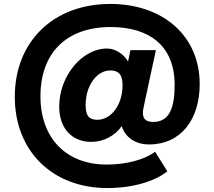

<svg xmlns="http://www.w3.org/2000/svg" viewBox="-20 -738 1087 973"><path d="M524 215C654 215 767 180 828 130L766 31C714 70 623 96 521 96C316 96 185 -37 185 -250C185 -468 315 -601 541 -601C732 -601 865 -510 865 -308C865 -190 838 -120 756 -120C713 -120 697 -143 707 -191L770 -484H641L629 -426C607 -465 565 -491 525 -492C401 -495 280 -357 280 -198C280 -86 346 -19 442 -19C504 -19 562 -49 597 -99C613 -45 663 -6 735 -6C898 -6 992 -134 992 -312C992 -556 806 -718 539 -718C250 -718 55 -527 55 -247C55 27 245 215 524 215ZM473 -131C431 -131 414 -151 414 -206C414 -304 470 -381 539 -381C581 -381 601 -360 601 -306C601 -207 544 -131 473 -131Z"/></svg>

Font: Ronzino
Style: Bold
Weight: 700
Designer: Nunzio Mazzaferro
Foundry: Collletttivo
Version: Version 1.000;Glyphs 3.3 (3337)